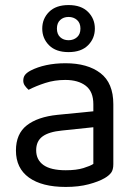

<svg xmlns="http://www.w3.org/2000/svg" viewBox="-20 -725 539 759"><path d="M240 -52Q282 -52 309.5 -60.5Q337 -69 349 -77V-222L225 -209Q173 -204 148 -185.5Q123 -167 123 -131Q123 -93 152 -72.5Q181 -52 240 -52ZM239 -475Q326 -475 377 -436Q428 -397 428 -313V-76Q428 -54 419.5 -42.5Q411 -31 394 -21Q370 -7 330.5 3.5Q291 14 240 14Q146 14 94.5 -23Q43 -60 43 -130Q43 -196 86 -229.5Q129 -263 207 -271L349 -285V-313Q349 -363 319 -386Q289 -409 238 -409Q196 -409 159 -397Q122 -385 93 -370Q85 -377 78.5 -386Q72 -395 72 -406Q72 -420 79 -429Q86 -438 101 -446Q128 -460 163 -467.5Q198 -475 239 -475ZM147 -612Q147 -651 174 -678Q201 -705 251 -705Q301 -705 328 -678Q355 -651 355 -612Q355 -573 328 -546Q301 -519 251 -519Q201 -519 174 -546Q147 -573 147 -612ZM205 -612Q205 -590 218 -578Q231 -566 251 -566Q271 -566 284.5 -578Q298 -590 298 -612Q298 -634 284.5 -646Q271 -658 251 -658Q231 -658 218 -646Q205 -634 205 -612Z"/></svg>

Font: Baloo Da 2
Style: Regular
Weight: 400
Designer: Noopur Datye, Sulekha Rajkumar and Ek Type
Foundry: Ek Type
Version: Version 1.640;hotconv 1.0.111;makeotfexe 2.5.65597; ttfautoh